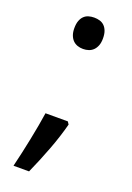

<svg xmlns="http://www.w3.org/2000/svg" viewBox="-134 -601 535 781"><g transform="rotate(20 134.0 -210.5)"><path d="M176.8 -116.2 184.1 -105Q177.2 -78.6 167.7 -48.8Q158.2 -19 146.7 11.2Q135.3 41.5 122.8 71.5Q110.4 101.6 98.1 128.9H30.8Q38.1 99.1 45.2 66.9Q52.2 34.7 58.8 2.7Q65.4 -29.3 70.8 -59.8Q76.2 -90.3 80.1 -116.2ZM71.8 -481.9Q71.8 -501 76.7 -513.9Q81.5 -526.9 89.8 -534.9Q98.1 -543 109.4 -546.4Q120.6 -549.8 133.8 -549.8Q146.5 -549.8 158 -546.4Q169.4 -543 177.7 -534.9Q186 -526.9 190.9 -513.9Q195.8 -501 195.8 -481.9Q195.8 -463.9 190.9 -451.2Q186 -438.5 177.7 -430.2Q169.4 -421.9 158 -418Q146.5 -414.1 133.8 -414.1Q120.6 -414.1 109.4 -418Q98.1 -421.9 89.8 -430.2Q81.5 -438.5 76.7 -451.2Q71.8 -463.9 71.8 -481.9Z"/></g></svg>

Font: WenQuanYi Micro Hei
Style: Regular
Weight: 400
Foundry: Ascender Corporation
Version: Version 0.2.0-beta